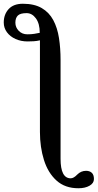

<svg xmlns="http://www.w3.org/2000/svg" viewBox="-151 -719 521 1024"><path d="M267 285Q196 285 150.5 244Q105 203 83.5 134.5Q62 66 62 -15V-504Q45 -500 28.5 -499Q12 -498 -4 -498Q-39 -498 -68 -511Q-97 -524 -114 -547Q-131 -570 -131 -599Q-131 -642 -105 -670.5Q-79 -699 -29 -699Q32 -699 71.5 -676Q111 -653 133 -612Q155 -571 163.5 -516.5Q172 -462 172 -399V128Q172 232 226 232Q242 232 261 212Q281 192 308 192Q327 192 338.5 202.5Q350 213 350 236Q350 258 326.5 271.5Q303 285 267 285ZM-5 -536Q15 -536 31.5 -538.5Q48 -541 61 -544Q61 -593 40.5 -621Q20 -649 -9 -649Q-43 -649 -56 -636Q-69 -623 -69 -598Q-69 -573 -51 -554.5Q-33 -536 -5 -536Z"/></svg>

Font: Junicode SmExp
Style: Bold
Weight: 700
Width: 6
Designer: Peter S. Baker
Version: Version 2.205; ttfautohint (v1.8.4)